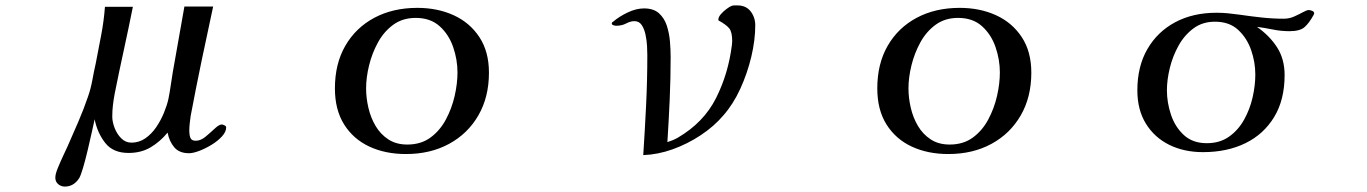

<svg xmlns="http://www.w3.org/2000/svg" viewBox="-20 -567 5040 708"><path d="M814 -97Q814 -81 798.5 -64Q783 -47 760 -33Q737 -19 714.5 -10.5Q692 -2 677 -2Q641 -2 622.5 -24Q604 -46 598 -78Q570 -44 535 -23.5Q500 -3 454 -3Q397 -3 368 -40Q339 -77 329 -127Q326 -113 319 -81.5Q312 -50 303.5 -14Q295 22 286.5 51Q278 80 272 90Q252 121 219 121Q205 121 194.5 112Q184 103 184 88Q184 75 193 53Q202 31 212.5 8.5Q223 -14 229 -27Q249 -72 269 -118.5Q289 -165 305 -212Q315 -241 320.5 -271.5Q326 -302 333 -333Q343 -385 353 -437Q363 -489 367 -542H470Q454 -462 436.5 -382Q419 -302 403 -222Q399 -201 396.5 -180Q394 -159 394 -137Q394 -118 402.5 -95.5Q411 -73 427 -57Q443 -41 465 -41Q493 -41 516 -57Q539 -73 556 -98Q573 -123 584.5 -151Q596 -179 601 -202Q606 -227 609.5 -251.5Q613 -276 617 -300L660 -543H766Q744 -442 723 -341Q702 -240 683 -139Q681 -125 679.5 -111Q678 -97 678 -83Q678 -70 682 -59Q686 -48 702 -48Q720 -48 738 -63Q756 -78 772 -93Q788 -108 798 -108Q801 -108 807.5 -105Q814 -102 814 -97Z M1667 -300Q1667 -347 1651 -393.5Q1635 -440 1601 -470.5Q1567 -501 1513 -501Q1465 -501 1430.5 -476Q1396 -451 1374 -411Q1352 -371 1341 -326Q1330 -281 1330 -241Q1330 -206 1338.5 -169.5Q1347 -133 1365 -102.5Q1383 -72 1412 -53Q1441 -34 1482 -34Q1532 -34 1567 -59.5Q1602 -85 1624 -126Q1646 -167 1656.5 -213Q1667 -259 1667 -300ZM1783 -299Q1783 -209 1744 -141.5Q1705 -74 1636 -36.5Q1567 1 1477 1Q1401 1 1342 -26.5Q1283 -54 1249 -108Q1215 -162 1215 -241Q1215 -332 1253.5 -398.5Q1292 -465 1360.5 -501.5Q1429 -538 1519 -538Q1593 -538 1652.5 -511Q1712 -484 1747.5 -430.5Q1783 -377 1783 -299Z M2765 -474Q2765 -419 2750.5 -358Q2736 -297 2710 -240Q2684 -183 2647 -141Q2613 -101 2564 -68.5Q2515 -36 2460.5 -16.5Q2406 3 2352 5Q2358 -87 2362.5 -179Q2367 -271 2367 -364Q2367 -376 2366 -396.5Q2365 -417 2360.5 -438.5Q2356 -460 2346.5 -474.5Q2337 -489 2319 -489Q2305 -489 2289 -480.5Q2273 -472 2252 -472Q2248 -472 2242 -474Q2236 -476 2236 -480Q2236 -485 2241 -487Q2263 -506 2294.5 -521Q2326 -536 2355 -536Q2390 -536 2410 -518Q2430 -500 2439 -472Q2448 -444 2450.5 -413.5Q2453 -383 2453 -357Q2453 -278 2449.5 -199.5Q2446 -121 2441 -43Q2451 -46 2460.5 -50Q2470 -54 2479 -59Q2575 -115 2620.5 -205.5Q2666 -296 2679 -402Q2679 -406 2679.5 -409Q2680 -412 2680 -415Q2680 -449 2669 -462.5Q2658 -476 2629 -492Q2629 -492 2629 -493Q2629 -494 2629 -495Q2629 -504 2638 -514.5Q2647 -525 2658.5 -533.5Q2670 -542 2677 -545Q2682 -547 2688 -547Q2694 -547 2700 -547Q2731 -547 2748 -525Q2765 -503 2765 -474Z M3667 -300Q3667 -347 3651 -393.5Q3635 -440 3601 -470.5Q3567 -501 3513 -501Q3465 -501 3430.5 -476Q3396 -451 3374 -411Q3352 -371 3341 -326Q3330 -281 3330 -241Q3330 -206 3338.5 -169.5Q3347 -133 3365 -102.5Q3383 -72 3412 -53Q3441 -34 3482 -34Q3532 -34 3567 -59.5Q3602 -85 3624 -126Q3646 -167 3656.5 -213Q3667 -259 3667 -300ZM3783 -299Q3783 -209 3744 -141.5Q3705 -74 3636 -36.5Q3567 1 3477 1Q3401 1 3342 -26.5Q3283 -54 3249 -108Q3215 -162 3215 -241Q3215 -332 3253.5 -398.5Q3292 -465 3360.5 -501.5Q3429 -538 3519 -538Q3593 -538 3652.5 -511Q3712 -484 3747.5 -430.5Q3783 -377 3783 -299Z M4609 -292Q4609 -338 4593.5 -382.5Q4578 -427 4545.5 -457Q4513 -487 4460 -487Q4414 -487 4380.5 -462Q4347 -437 4325.5 -398Q4304 -359 4293.5 -315.5Q4283 -272 4283 -234Q4283 -189 4298 -144Q4313 -99 4345.5 -69Q4378 -39 4430 -39Q4478 -39 4512 -63Q4546 -87 4567.5 -125.5Q4589 -164 4599 -208Q4609 -252 4609 -292ZM4826 -518Q4826 -516 4824 -512Q4807 -481 4790 -466.5Q4773 -452 4735 -452Q4704 -452 4674.5 -458Q4645 -464 4615 -468Q4662 -435 4689.5 -392Q4717 -349 4717 -290Q4717 -199 4678.5 -135.5Q4640 -72 4572.5 -39Q4505 -6 4416 -6Q4346 -6 4291.5 -33Q4237 -60 4205.5 -111Q4174 -162 4174 -234Q4174 -322 4211 -386Q4248 -450 4313.5 -485Q4379 -520 4466 -520Q4487 -520 4508 -518Q4529 -516 4550 -513Q4591 -507 4632 -502.5Q4673 -498 4714 -498Q4734 -498 4752 -506Q4770 -514 4784.5 -522Q4799 -530 4806 -530Q4811 -530 4818.5 -527Q4826 -524 4826 -518Z"/></svg>

Font: Kaisei HarunoUmi Medium
Style: Regular
Weight: 500
Designer: Font-Kai, 金井和夫
Foundry: KAZUO KANAI
Version: Version 5.003